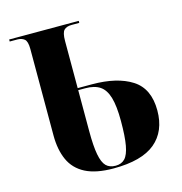

<svg xmlns="http://www.w3.org/2000/svg" viewBox="-107 -811 867 917"><g transform="rotate(-15 326.5 -352.0)"><path d="M343 10Q256 10 204 -17Q152 -44 129 -95Q106 -146 106 -216V-644Q106 -682 92.5 -693Q79 -704 58 -704H20V-714H364V-704H326Q301 -704 288.5 -691.5Q276 -679 276 -638V-405H346Q471 -405 543.5 -358.5Q616 -312 616 -204Q616 -101 549.5 -45.5Q483 10 343 10ZM356 0Q385 0 402 -18Q419 -36 427 -79.5Q435 -123 435 -200Q435 -274 422.5 -316.5Q410 -359 383 -377Q356 -395 311 -395H276V-192Q276 -118 284 -76Q292 -34 309 -17Q326 0 356 0Z"/></g></svg>

Font: Noto Serif Display SemiCondensed ExtraBold
Style: Regular
Weight: 800
Width: 4
Designer: Monotype Design Team
Foundry: Monotype Imaging Inc.
Version: Version 2.009